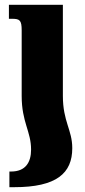

<svg xmlns="http://www.w3.org/2000/svg" viewBox="-20 -512 352 797"><path d="M70 -114C70 -4 109 33 109 109C109 162 86 200 26 200H19V265H39C215 265 280 207 280 103C280 27 241 -7 241 -114V-492H17V-434H30C62 -434 70 -428 70 -386Z"/></svg>

Font: Noto Serif Armenian Extra
Style: Regular
Weight: 800
Designer: Monotype Design Team
Foundry: Monotype Imaging Inc.
Version: Version 1.901